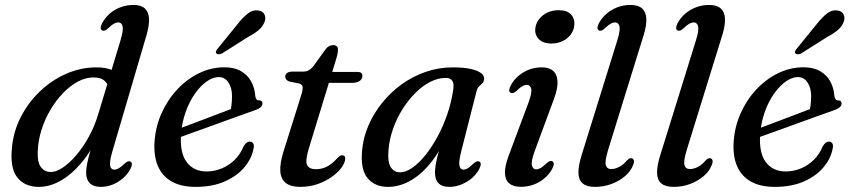

<svg xmlns="http://www.w3.org/2000/svg" viewBox="-20 -738 3410 769"><path d="M566.7 -596.8 429.9 -131.1Q421.9 -104 420.9 -88.1Q419.9 -72.2 424.5 -65.4Q429 -58.6 437.9 -58.6Q446.1 -58.6 455.4 -63.8Q464.6 -68.9 477.9 -81.7Q486.3 -89.3 491.8 -91.4Q497.3 -93.4 502.4 -90.9Q508.3 -88 508.2 -80.2Q508 -72.4 502.1 -61Q490.5 -39.2 471.6 -23.2Q452.7 -7.2 430 1.7Q407.3 10.5 383.6 10.5Q354.6 10.5 339.8 -4.3Q324.9 -19.1 324.9 -46.4Q324.9 -61.3 328.9 -81.7Q332.9 -102 341.9 -134.3Q350.9 -166.6 365.7 -215.8L380.3 -208.1Q347.8 -135.6 306.9 -86.9Q266 -38.3 222.3 -13.9Q178.5 10.5 136.1 10.5Q79.4 10.5 49.7 -26.7Q20 -63.8 27.6 -143.7Q32.8 -208.8 62.3 -267.3Q91.8 -325.7 138.8 -371Q185.9 -416.3 244.6 -442.3Q303.4 -468.2 367 -468.2Q400.3 -468.2 423.7 -459.4Q447 -450.6 460.7 -435.1Q474.4 -419.7 478.5 -399.6L417 -385.7Q409.5 -407 395 -417.4Q380.5 -427.8 354.6 -427.8Q322.6 -427.8 291.1 -410.8Q259.6 -393.8 231.5 -364.2Q203.4 -334.7 181.2 -296.8Q159 -258.9 145.9 -216.8Q132.7 -174.7 131.2 -132.8Q129.1 -87.9 144 -68.5Q158.8 -49.1 183.6 -49.1Q205.5 -49.1 232.1 -67.1Q258.7 -85 285.8 -116.8Q312.9 -148.5 335.8 -190.3Q358.8 -232.2 373.2 -279.9L462.8 -577Q474.9 -616.9 471 -632.6Q467.2 -648.3 453.6 -648.3Q445.7 -648.3 436.3 -643.2Q426.9 -638.2 413.6 -625.2Q405.2 -617.8 399.7 -615.7Q394.2 -613.7 389.1 -616Q383.2 -618.9 383.3 -626.7Q383.5 -634.5 389.4 -645.9Q401.5 -667.9 420.3 -684.1Q439.2 -700.3 463.4 -709.2Q487.5 -718.2 514.3 -718.2Q545 -718.2 560.2 -704.2Q575.4 -690.3 576.8 -663.1Q578.2 -636 566.7 -596.8Z M654.1 -206.3Q654.1 -206.3 672.7 -213.4Q691.2 -220.4 721.3 -231.6Q751.3 -242.8 786.1 -256Q820.9 -269.2 854.3 -281.9Q887.7 -294.6 912.6 -304.2L901 -288.2Q904.9 -300.4 907 -316Q909.1 -331.6 909.3 -352.7Q909.3 -386.2 894.8 -407.7Q880.3 -429.3 856.5 -429.3Q832.8 -429.3 807.7 -411.6Q782.5 -393.9 760.5 -362.5Q738.4 -331 723.4 -289.1Q708.4 -247.1 705 -198.7Q700 -125.2 728 -88.3Q756 -51.3 807.5 -51.3Q838.4 -51.3 867.4 -63.1Q896.4 -74.9 919.6 -97.5Q942.8 -120 955.7 -152.2Q963 -163.2 968.7 -167.2Q974.4 -171.1 981.2 -170.9Q989.4 -170.7 994.1 -163.8Q998.8 -156.9 995.2 -141.5Q988.1 -103.2 959 -68.3Q929.8 -33.3 880.7 -11.4Q831.5 10.5 763.4 10.5Q705.3 10.5 667.4 -11.2Q629.5 -32.9 612.4 -73.2Q595.3 -113.4 598.9 -169.5Q602.8 -229.7 626.6 -283.6Q650.5 -337.4 689.2 -379.1Q727.9 -420.7 776.7 -444.6Q825.5 -468.5 879.1 -468.5Q918.5 -468.5 945.2 -453.1Q971.8 -437.6 986 -411.7Q1000.2 -385.7 1002.4 -353.7Q1003.2 -346.1 1006.8 -341Q1010.3 -336 1016.7 -336Q1023.9 -336.3 1027.6 -333.1Q1031.2 -329.9 1031.2 -323.6Q1031.2 -315.9 1024.5 -309.1Q1017.7 -302.3 998.4 -295.6Q978 -288.4 945.3 -276.6Q912.6 -264.9 874.3 -251Q836 -237.2 797.9 -223.3Q759.7 -209.5 728.1 -198.2Q696.4 -186.9 677.3 -179.9Q658.2 -172.9 658.2 -172.9ZM930.7 -640.3Q952.5 -668 972.2 -683.6Q991.8 -699.2 1013.9 -696.1Q1033.1 -693.9 1039.5 -679.6Q1045.8 -665.3 1039.2 -649.2Q1032.1 -631.3 1016 -617.6Q999.9 -603.9 974.3 -590.3L868.6 -523.5Q862.4 -520.8 856 -520.6Q849.6 -520.3 846.7 -524.1Q842.8 -528.5 845.7 -534Q848.5 -539.5 853.2 -545Z M1178.2 -403.5 1139.3 -411.4Q1131 -414.2 1126.7 -419.4Q1122.5 -424.6 1122.5 -431.3Q1122.5 -440.6 1130.1 -445.9Q1137.7 -451.2 1150.8 -451.2H1194.6Q1206.7 -451.2 1215.8 -456Q1224.9 -460.8 1232.9 -470L1285.6 -542.8Q1292.4 -551.1 1299.6 -554.2Q1306.7 -557.2 1314.6 -557.2Q1324.2 -557.2 1329 -552.4Q1333.7 -547.6 1333.7 -538.5Q1333.7 -533 1332.1 -523.8Q1330.4 -514.5 1326.7 -502.5L1217.6 -145.6Q1201.8 -94.4 1209.9 -77.4Q1218 -60.3 1245.7 -60.3Q1268.6 -60.3 1289 -70.4Q1309.4 -80.5 1331.2 -104.8Q1337.3 -111.4 1341.6 -113.8Q1345.9 -116.1 1350.6 -116.1Q1356.7 -116.1 1360.1 -112.2Q1363.5 -108.2 1362.7 -101.2Q1361.3 -84.8 1346.9 -65.5Q1332.5 -46.2 1308.1 -29Q1283.7 -11.7 1251.7 -0.6Q1219.6 10.5 1182.7 10.5Q1143.9 10.5 1124.2 -5.5Q1104.6 -21.5 1102.7 -52.4Q1100.9 -83.2 1114.6 -128.4L1185.9 -355.2Q1193.8 -380.7 1192 -390.5Q1190.2 -400.4 1178.2 -403.5ZM1263 -406 1277.2 -449.8H1413.2Q1431.4 -449.8 1431.4 -434.1Q1431.4 -421 1420 -413.5Q1408.5 -406 1388.9 -406Z M1826.9 -130.2Q1816.7 -89.5 1820.2 -74.1Q1823.7 -58.6 1835.5 -58.6Q1844.3 -58.6 1853.1 -63.9Q1861.9 -69.2 1875.2 -81.7Q1883.6 -89.3 1889.1 -91.4Q1894.6 -93.4 1899.7 -90.9Q1905.6 -88 1905.5 -80.2Q1905.3 -72.4 1899.4 -61Q1881.6 -28.4 1848.3 -9Q1814.9 10.5 1779.7 10.5Q1750.7 10.5 1736.5 -4Q1722.2 -18.5 1722.2 -46.4Q1722.2 -58 1724.1 -72Q1726 -85.9 1730.9 -106.5Q1735.8 -127.1 1744.9 -158Q1754 -188.9 1768.1 -234.1L1777.6 -216.9Q1750.1 -144.4 1711.1 -93.5Q1672.1 -42.6 1626.6 -16Q1581.1 10.5 1533.9 10.5Q1481 10.5 1452 -24.8Q1423 -60.1 1430.4 -136.7Q1434.9 -186.9 1455.6 -235.2Q1476.3 -283.4 1510.2 -325.7Q1544.1 -367.9 1588.4 -400Q1632.7 -432 1684.8 -450.1Q1737 -468.2 1793.7 -468.2Q1836.4 -468.2 1864.6 -462Q1892.7 -455.8 1906.5 -445.3Q1920.2 -434.7 1919 -421.3Q1918 -410.5 1911.8 -404.3Q1905.5 -398.1 1898.8 -391.9Q1892 -385.7 1889.1 -374.7ZM1536.3 -141.3Q1531.5 -89.8 1544.8 -68.9Q1558 -47.9 1582.6 -47.9Q1605.4 -47.9 1631.3 -65.9Q1657.1 -83.8 1683.1 -115.8Q1709 -147.8 1731.7 -189.5Q1754.4 -231.1 1771 -279.1Q1787.7 -327.1 1795 -377Q1799.3 -402.8 1791.4 -414.4Q1783.5 -426 1765.8 -426Q1734.5 -426 1703.3 -410.1Q1672.1 -394.2 1643.9 -366Q1615.7 -337.9 1592.7 -301.6Q1569.7 -265.3 1555 -224.2Q1540.3 -183.1 1536.3 -141.3Z M2120.8 -130.7Q2106.6 -91.6 2110.5 -75.7Q2114.3 -59.7 2127.6 -59.7Q2135.8 -59.7 2145.1 -64.9Q2154.3 -70 2167.6 -82.8Q2176 -90.4 2181.5 -92.5Q2187 -94.5 2192.1 -92Q2198 -89.1 2197.9 -81.3Q2197.7 -73.5 2191.8 -62.1Q2173.8 -29.1 2140.3 -9.5Q2106.7 10.2 2065.9 10.2Q2034.9 10.2 2018.9 -4.1Q2002.9 -18.3 2002.4 -45.4Q2002 -72.5 2016.1 -111.2L2096.8 -327.3Q2111.4 -366.7 2107.5 -382.5Q2103.6 -398.3 2090 -398.3Q2082.1 -398.3 2072.7 -393.2Q2063.3 -388.2 2050 -375.2Q2041.6 -367.8 2036.1 -365.7Q2030.6 -363.7 2025.5 -366Q2019.6 -368.9 2019.7 -376.7Q2019.9 -384.5 2025.8 -395.9Q2043.6 -428.7 2076.8 -448.5Q2110.1 -468.2 2150.3 -468.2Q2179.4 -468.2 2195.4 -454.2Q2211.3 -440.1 2212.9 -412.4Q2214.5 -384.7 2199.5 -343.8ZM2187.5 -563.7Q2155.1 -563.7 2138 -581.4Q2121 -599.2 2124 -624.2Q2126.1 -643.8 2138.5 -660.5Q2151 -677.1 2171.5 -687.2Q2191.9 -697.2 2217.9 -697.2Q2251.9 -697.2 2267.7 -679.4Q2283.4 -661.5 2280.1 -636Q2278.3 -615.8 2265.8 -599.4Q2253.2 -583 2233.1 -573.3Q2213 -563.7 2187.5 -563.7Z M2557.8 -596.8 2416.4 -140.3Q2401.8 -92.9 2406.3 -76.9Q2410.8 -60.9 2428.3 -60.9Q2443.7 -60.9 2460.5 -69.7Q2477.2 -78.4 2491.1 -95.4Q2497.4 -101.8 2502 -103.6Q2506.6 -105.3 2511.4 -103.7Q2517.6 -101.7 2519 -94.4Q2520.3 -87 2515 -75.3Q2505.9 -51.8 2483 -32.3Q2460 -12.8 2428.9 -1.1Q2397.8 10.5 2363.3 10.5Q2330.2 10.5 2313.8 -3.3Q2297.4 -17 2296.7 -45.4Q2296.1 -73.7 2309.7 -117.2L2452.6 -577Q2465.1 -616.9 2461 -632.6Q2457 -648.3 2443.4 -648.3Q2435.5 -648.3 2426.1 -643.2Q2416.7 -638.2 2403.4 -625.2Q2395 -617.8 2389.5 -615.7Q2384 -613.7 2378.9 -616Q2373 -618.9 2373.1 -626.7Q2373.3 -634.5 2379.2 -645.9Q2391.3 -667.9 2410.5 -684.1Q2429.7 -700.3 2453.9 -709.2Q2478.1 -718.2 2505.1 -718.2Q2536.1 -718.2 2551.8 -704.1Q2567.4 -690.1 2568.7 -662.9Q2569.9 -635.8 2557.8 -596.8Z M2872.8 -596.8 2731.4 -140.3Q2716.8 -92.9 2721.3 -76.9Q2725.8 -60.9 2743.3 -60.9Q2758.7 -60.9 2775.5 -69.7Q2792.2 -78.4 2806.1 -95.4Q2812.4 -101.8 2817 -103.6Q2821.6 -105.3 2826.4 -103.7Q2832.6 -101.7 2834 -94.4Q2835.3 -87 2830 -75.3Q2820.9 -51.8 2798 -32.3Q2775 -12.8 2743.9 -1.1Q2712.8 10.5 2678.3 10.5Q2645.2 10.5 2628.8 -3.3Q2612.4 -17 2611.7 -45.4Q2611.1 -73.7 2624.7 -117.2L2767.6 -577Q2780.1 -616.9 2776 -632.6Q2772 -648.3 2758.4 -648.3Q2750.5 -648.3 2741.1 -643.2Q2731.7 -638.2 2718.4 -625.2Q2710 -617.8 2704.5 -615.7Q2699 -613.7 2693.9 -616Q2688 -618.9 2688.1 -626.7Q2688.3 -634.5 2694.2 -645.9Q2706.3 -667.9 2725.5 -684.1Q2744.7 -700.3 2768.9 -709.2Q2793.1 -718.2 2820.1 -718.2Q2851.1 -718.2 2866.8 -704.1Q2882.4 -690.1 2883.7 -662.9Q2884.9 -635.8 2872.8 -596.8Z M2973.6 -206.3Q2973.6 -206.3 2992.2 -213.4Q3010.7 -220.4 3040.8 -231.6Q3070.8 -242.8 3105.6 -256Q3140.4 -269.2 3173.8 -281.9Q3207.2 -294.6 3232.1 -304.2L3220.5 -288.2Q3224.4 -300.4 3226.5 -316Q3228.6 -331.6 3228.8 -352.7Q3228.8 -386.2 3214.3 -407.7Q3199.8 -429.3 3176 -429.3Q3152.3 -429.3 3127.2 -411.6Q3102 -393.9 3080 -362.5Q3057.9 -331 3042.9 -289.1Q3027.9 -247.1 3024.5 -198.7Q3019.5 -125.2 3047.5 -88.3Q3075.5 -51.3 3127 -51.3Q3157.9 -51.3 3186.9 -63.1Q3215.9 -74.9 3239.1 -97.5Q3262.3 -120 3275.2 -152.2Q3282.5 -163.2 3288.2 -167.2Q3293.9 -171.1 3300.7 -170.9Q3308.9 -170.7 3313.6 -163.8Q3318.3 -156.9 3314.7 -141.5Q3307.6 -103.2 3278.5 -68.3Q3249.3 -33.3 3200.2 -11.4Q3151 10.5 3082.9 10.5Q3024.8 10.5 2986.9 -11.2Q2949 -32.9 2931.9 -73.2Q2914.8 -113.4 2918.4 -169.5Q2922.3 -229.7 2946.1 -283.6Q2970 -337.4 3008.7 -379.1Q3047.4 -420.7 3096.2 -444.6Q3145 -468.5 3198.6 -468.5Q3238 -468.5 3264.7 -453.1Q3291.3 -437.6 3305.5 -411.7Q3319.7 -385.7 3321.9 -353.7Q3322.7 -346.1 3326.3 -341Q3329.8 -336 3336.2 -336Q3343.4 -336.3 3347.1 -333.1Q3350.7 -329.9 3350.7 -323.6Q3350.7 -315.9 3344 -309.1Q3337.2 -302.3 3317.9 -295.6Q3297.5 -288.4 3264.8 -276.6Q3232.1 -264.9 3193.8 -251Q3155.5 -237.2 3117.4 -223.3Q3079.2 -209.5 3047.6 -198.2Q3015.9 -186.9 2996.8 -179.9Q2977.7 -172.9 2977.7 -172.9ZM3250.2 -640.3Q3272 -668 3291.7 -683.6Q3311.3 -699.2 3333.4 -696.1Q3352.6 -693.9 3359 -679.6Q3365.3 -665.3 3358.7 -649.2Q3351.6 -631.3 3335.5 -617.6Q3319.4 -603.9 3293.8 -590.3L3188.1 -523.5Q3181.9 -520.8 3175.5 -520.6Q3169.1 -520.3 3166.2 -524.1Q3162.3 -528.5 3165.2 -534Q3168 -539.5 3172.7 -545Z"/></svg>

Font: Fraunces Wonky
Style: Italic
Weight: 900
Italic angle: -16°
Version: Version 1.000;[b76b70a41]